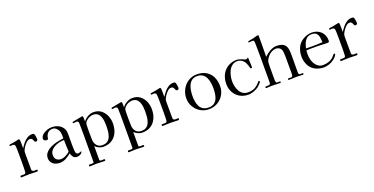

<svg xmlns="http://www.w3.org/2000/svg" viewBox="-27 -1697 5487 2816"><g transform="rotate(-20 2716.5 -288.5)"><path d="M435 -445Q435 -435 427.5 -426.5Q420 -418 409 -418Q394 -418 387.5 -428Q381 -438 376.5 -451Q372 -464 363 -474Q354 -484 333 -484Q329 -484 325.5 -484Q322 -484 318 -483Q301 -480 281 -462Q261 -444 242.5 -419.5Q224 -395 212 -371Q200 -347 199 -331Q198 -315 198 -299.5Q198 -284 198 -269Q198 -215 198.5 -161Q199 -107 199 -54Q199 -39 211.5 -32.5Q224 -26 237 -26Q247 -26 257 -27Q267 -28 277 -28Q282 -28 284 -23.5Q286 -19 286 -15Q286 1 270 1Q240 1 210 -0.5Q180 -2 150 -2Q119 -2 87.5 0Q56 2 24 2Q20 2 18.5 -4Q17 -10 17 -14Q17 -24 25 -25Q36 -27 48 -26Q60 -25 70 -25Q85 -25 94.5 -31.5Q104 -38 105 -54Q107 -86 107.5 -119Q108 -152 108 -185V-282Q107 -325 107.5 -367.5Q108 -410 104 -452Q103 -472 93 -480.5Q83 -489 63 -489Q55 -489 46.5 -487.5Q38 -486 29 -486Q21 -486 21 -498Q21 -505 28 -508Q38 -511 49 -512.5Q60 -514 70 -515Q97 -520 124 -525Q151 -530 178 -537Q187 -534 191 -526Q193 -522 194 -504Q195 -486 195 -462.5Q195 -439 195 -418.5Q195 -398 195 -390Q217 -425 245 -460Q273 -495 309 -518Q345 -541 390 -541Q414 -541 421 -526Q428 -511 430 -491Q432 -480 433.5 -468Q435 -456 435 -445Z M806 -117Q802 -162 801.5 -207.5Q801 -253 800 -299H786Q755 -299 717.5 -289.5Q680 -280 646 -261Q612 -242 590.5 -213.5Q569 -185 569 -148Q569 -100 596 -75.5Q623 -51 669 -51Q691 -51 717 -61.5Q743 -72 767 -87Q791 -102 806 -117ZM981 -53Q981 -49 980 -47Q970 -25 946.5 -13.5Q923 -2 900 -2Q858 -2 839.5 -26.5Q821 -51 810 -87Q772 -52 726 -28.5Q680 -5 627 -5Q590 -5 557.5 -19.5Q525 -34 505 -62Q485 -90 485 -130Q485 -172 506.5 -202.5Q528 -233 561.5 -254.5Q595 -276 633.5 -289.5Q672 -303 706 -310Q729 -315 753 -319Q777 -323 800 -327Q800 -355 797.5 -392Q795 -429 782 -453Q769 -476 747 -494Q725 -512 698 -512Q652 -512 626 -488Q600 -464 589 -420Q588 -415 587.5 -409.5Q587 -404 586 -399Q585 -393 578.5 -388.5Q572 -384 565 -384Q546 -384 530.5 -393Q515 -402 515 -423Q515 -435 519 -444Q532 -475 561 -495.5Q590 -516 625.5 -527Q661 -538 692 -538Q746 -538 790 -518Q834 -498 860.5 -459.5Q887 -421 887 -363Q887 -298 886.5 -232Q886 -166 890 -100Q891 -78 899 -61.5Q907 -45 932 -45Q945 -45 959.5 -51.5Q974 -58 978 -58Q981 -58 981 -53Z M1455 -286Q1455 -320 1451 -357.5Q1447 -395 1434 -428Q1421 -461 1395 -481.5Q1369 -502 1324 -502Q1297 -502 1266.5 -488.5Q1236 -475 1213.5 -452Q1191 -429 1188 -399Q1186 -368 1186 -336Q1186 -304 1186 -272Q1186 -244 1186.5 -215.5Q1187 -187 1188 -158Q1191 -107 1221 -71.5Q1251 -36 1306 -36Q1358 -36 1388 -59.5Q1418 -83 1432.5 -121Q1447 -159 1451 -202.5Q1455 -246 1455 -286ZM1558 -285Q1558 -207 1530 -144Q1502 -81 1446.5 -44.5Q1391 -8 1308 -8Q1276 -8 1242.5 -24.5Q1209 -41 1186 -63V150Q1186 164 1197.5 166Q1209 168 1219 168Q1228 168 1237 167Q1246 166 1255 166Q1268 166 1268 179Q1268 194 1253 194Q1222 194 1191 192Q1160 190 1129 190Q1103 190 1077.5 192Q1052 194 1026 194Q1019 194 1017.5 189Q1016 184 1016 180Q1016 166 1030 166Q1038 166 1046 166.5Q1054 167 1062 167Q1069 167 1082.5 165Q1096 163 1096 153Q1096 49 1096.5 -56Q1097 -161 1097 -265Q1097 -312 1096.5 -358Q1096 -404 1095 -450Q1094 -472 1087 -480.5Q1080 -489 1057 -489Q1047 -489 1037 -486.5Q1027 -484 1017 -484Q1006 -484 1006 -494Q1006 -503 1015 -506Q1017 -507 1033 -510Q1049 -513 1071.5 -517.5Q1094 -522 1116 -526Q1138 -530 1153 -533Q1168 -536 1169 -536Q1177 -536 1180 -526Q1182 -520 1182.5 -504.5Q1183 -489 1183 -473.5Q1183 -458 1183 -450Q1211 -487 1254.5 -511.5Q1298 -536 1345 -536Q1414 -536 1461.5 -499.5Q1509 -463 1533.5 -405.5Q1558 -348 1558 -285Z M2063 -286Q2063 -320 2059 -357.5Q2055 -395 2042 -428Q2029 -461 2003 -481.5Q1977 -502 1932 -502Q1905 -502 1874.5 -488.5Q1844 -475 1821.5 -452Q1799 -429 1796 -399Q1794 -368 1794 -336Q1794 -304 1794 -272Q1794 -244 1794.5 -215.5Q1795 -187 1796 -158Q1799 -107 1829 -71.5Q1859 -36 1914 -36Q1966 -36 1996 -59.5Q2026 -83 2040.5 -121Q2055 -159 2059 -202.5Q2063 -246 2063 -286ZM2166 -285Q2166 -207 2138 -144Q2110 -81 2054.5 -44.5Q1999 -8 1916 -8Q1884 -8 1850.5 -24.5Q1817 -41 1794 -63V150Q1794 164 1805.5 166Q1817 168 1827 168Q1836 168 1845 167Q1854 166 1863 166Q1876 166 1876 179Q1876 194 1861 194Q1830 194 1799 192Q1768 190 1737 190Q1711 190 1685.5 192Q1660 194 1634 194Q1627 194 1625.5 189Q1624 184 1624 180Q1624 166 1638 166Q1646 166 1654 166.5Q1662 167 1670 167Q1677 167 1690.5 165Q1704 163 1704 153Q1704 49 1704.5 -56Q1705 -161 1705 -265Q1705 -312 1704.5 -358Q1704 -404 1703 -450Q1702 -472 1695 -480.5Q1688 -489 1665 -489Q1655 -489 1645 -486.5Q1635 -484 1625 -484Q1614 -484 1614 -494Q1614 -503 1623 -506Q1625 -507 1641 -510Q1657 -513 1679.5 -517.5Q1702 -522 1724 -526Q1746 -530 1761 -533Q1776 -536 1777 -536Q1785 -536 1788 -526Q1790 -520 1790.5 -504.5Q1791 -489 1791 -473.5Q1791 -458 1791 -450Q1819 -487 1862.5 -511.5Q1906 -536 1953 -536Q2022 -536 2069.5 -499.5Q2117 -463 2141.5 -405.5Q2166 -348 2166 -285Z M2639 -445Q2639 -435 2631.5 -426.5Q2624 -418 2613 -418Q2598 -418 2591.5 -428Q2585 -438 2580.5 -451Q2576 -464 2567 -474Q2558 -484 2537 -484Q2533 -484 2529.5 -484Q2526 -484 2522 -483Q2505 -480 2485 -462Q2465 -444 2446.5 -419.5Q2428 -395 2416 -371Q2404 -347 2403 -331Q2402 -315 2402 -299.5Q2402 -284 2402 -269Q2402 -215 2402.5 -161Q2403 -107 2403 -54Q2403 -39 2415.5 -32.5Q2428 -26 2441 -26Q2451 -26 2461 -27Q2471 -28 2481 -28Q2486 -28 2488 -23.5Q2490 -19 2490 -15Q2490 1 2474 1Q2444 1 2414 -0.5Q2384 -2 2354 -2Q2323 -2 2291.5 0Q2260 2 2228 2Q2224 2 2222.5 -4Q2221 -10 2221 -14Q2221 -24 2229 -25Q2240 -27 2252 -26Q2264 -25 2274 -25Q2289 -25 2298.5 -31.5Q2308 -38 2309 -54Q2311 -86 2311.5 -119Q2312 -152 2312 -185V-282Q2311 -325 2311.5 -367.5Q2312 -410 2308 -452Q2307 -472 2297 -480.5Q2287 -489 2267 -489Q2259 -489 2250.5 -487.5Q2242 -486 2233 -486Q2225 -486 2225 -498Q2225 -505 2232 -508Q2242 -511 2253 -512.5Q2264 -514 2274 -515Q2301 -520 2328 -525Q2355 -530 2382 -537Q2391 -534 2395 -526Q2397 -522 2398 -504Q2399 -486 2399 -462.5Q2399 -439 2399 -418.5Q2399 -398 2399 -390Q2421 -425 2449 -460Q2477 -495 2513 -518Q2549 -541 2594 -541Q2618 -541 2625 -526Q2632 -511 2634 -491Q2636 -480 2637.5 -468Q2639 -456 2639 -445Z M3119 -264Q3119 -307 3112.5 -350.5Q3106 -394 3088.5 -431Q3071 -468 3038 -490.5Q3005 -513 2952 -513Q2902 -513 2870.5 -489Q2839 -465 2821.5 -427Q2804 -389 2797.5 -345Q2791 -301 2791 -262Q2791 -219 2797.5 -176Q2804 -133 2822 -98.5Q2840 -64 2873.5 -43Q2907 -22 2960 -22Q3012 -22 3043.5 -44Q3075 -66 3091.5 -102Q3108 -138 3113.5 -180.5Q3119 -223 3119 -264ZM3222 -261Q3222 -186 3186.5 -126Q3151 -66 3090.5 -31Q3030 4 2955 4Q2882 4 2823 -31.5Q2764 -67 2729 -126.5Q2694 -186 2694 -259Q2694 -334 2728 -397.5Q2762 -461 2821.5 -500Q2881 -539 2959 -539Q3043 -539 3102 -503.5Q3161 -468 3191.5 -405.5Q3222 -343 3222 -261Z M3793 -124Q3793 -117 3782 -104.5Q3771 -92 3766 -87Q3757 -78 3748 -69Q3739 -60 3728 -52Q3697 -30 3654 -14.5Q3611 1 3573 1Q3497 1 3439.5 -32.5Q3382 -66 3349.5 -124.5Q3317 -183 3317 -258Q3317 -332 3347 -397Q3377 -462 3442 -502Q3470 -519 3504.5 -529Q3539 -539 3571 -539Q3596 -539 3619.5 -533Q3643 -527 3665 -517Q3678 -511 3690 -505Q3702 -499 3716 -499Q3728 -499 3735.5 -506.5Q3743 -514 3747 -514Q3750 -514 3750 -510Q3752 -498 3751.5 -486Q3751 -474 3752 -463Q3753 -441 3754 -419Q3755 -397 3756 -375V-372Q3757 -361 3754 -355Q3751 -349 3738 -349Q3731 -349 3728.5 -357Q3726 -365 3724 -371Q3717 -400 3703 -433Q3689 -466 3665 -486Q3650 -500 3627.5 -509Q3605 -518 3585 -518Q3537 -518 3503.5 -493.5Q3470 -469 3450 -430.5Q3430 -392 3420.5 -348Q3411 -304 3411 -265Q3411 -226 3420 -185.5Q3429 -145 3448.5 -110Q3468 -75 3500.5 -54Q3533 -33 3579 -33Q3643 -33 3686 -56.5Q3729 -80 3769 -129Q3773 -136 3780 -136Q3793 -136 3793 -124Z M4434 -11Q4434 -6 4429 -3.5Q4424 -1 4419 -1Q4394 -1 4368.5 -2.5Q4343 -4 4317 -4Q4288 -4 4258.5 -2Q4229 0 4200 0Q4195 0 4193.5 -6.5Q4192 -13 4192 -17Q4192 -24 4199 -24Q4210 -24 4220.5 -23.5Q4231 -23 4241 -23Q4254 -23 4261.5 -31.5Q4269 -40 4270 -52Q4272 -77 4271.5 -102Q4271 -127 4271 -151Q4271 -181 4271 -210.5Q4271 -240 4271 -270Q4271 -300 4271 -330Q4271 -360 4269 -390Q4268 -403 4266.5 -415.5Q4265 -428 4261 -440Q4251 -467 4228.5 -481.5Q4206 -496 4177 -496Q4143 -496 4110 -478.5Q4077 -461 4055 -435Q4031 -407 4020 -386Q4009 -365 4006.5 -342Q4004 -319 4004 -282V-106Q4004 -95 4003.5 -75Q4003 -55 4008.5 -39Q4014 -23 4031 -23Q4041 -23 4050 -24Q4059 -25 4069 -25Q4078 -25 4078 -15Q4078 -10 4076.5 -5.5Q4075 -1 4069 -1Q4035 -1 3999.5 -2.5Q3964 -4 3929 -4Q3897 -4 3864 -1Q3860 -1 3857 -0.5Q3854 0 3850 0Q3845 0 3842.5 -5.5Q3840 -11 3840 -15Q3840 -26 3851 -26Q3857 -26 3863 -25.5Q3869 -25 3876 -25Q3890 -25 3905.5 -29.5Q3921 -34 3922 -52Q3924 -85 3923.5 -118Q3923 -151 3923 -183Q3923 -245 3923.5 -306Q3924 -367 3924 -428Q3924 -492 3923 -555.5Q3922 -619 3921 -683Q3921 -694 3917 -707.5Q3913 -721 3899 -721Q3885 -721 3870 -719Q3855 -717 3840 -717Q3831 -717 3831 -725Q3831 -734 3840 -737Q3860 -742 3879.5 -745Q3899 -748 3918 -752Q3935 -756 3958.5 -763.5Q3982 -771 3998 -771Q4004 -771 4005 -767.5Q4006 -764 4006 -759Q4006 -677 4006 -595Q4006 -513 4004 -431Q4026 -454 4057.5 -477Q4089 -500 4125 -515.5Q4161 -531 4193 -531Q4258 -531 4295 -512Q4332 -493 4347 -453.5Q4362 -414 4362 -351Q4362 -276 4361.5 -201.5Q4361 -127 4361 -52Q4361 -36 4369.5 -29.5Q4378 -23 4394 -23Q4401 -23 4407.5 -24Q4414 -25 4421 -25Q4426 -25 4430 -20.5Q4434 -16 4434 -11Z M4852 -351Q4851 -392 4845 -429.5Q4839 -467 4816 -491.5Q4793 -516 4741 -516Q4694 -516 4664.5 -490.5Q4635 -465 4619 -426.5Q4603 -388 4595 -348Q4620 -347 4644 -346.5Q4668 -346 4692 -346Q4732 -346 4772 -347.5Q4812 -349 4852 -351ZM4967 -122Q4967 -117 4965 -116Q4962 -106 4950.5 -92Q4939 -78 4925 -65.5Q4911 -53 4902 -47Q4869 -24 4827.5 -10Q4786 4 4745 4Q4711 4 4669.5 -7Q4628 -18 4599 -37Q4543 -74 4517 -134Q4491 -194 4491 -259Q4491 -333 4520 -396Q4549 -459 4613 -498Q4642 -515 4678 -526.5Q4714 -538 4747 -538Q4806 -538 4851 -514Q4896 -490 4921.5 -446.5Q4947 -403 4947 -343Q4947 -326 4939.5 -321Q4932 -316 4917 -316Q4897 -316 4877 -317Q4857 -318 4837 -319Q4809 -321 4781.5 -321Q4754 -321 4726 -321Q4692 -321 4658 -321Q4624 -321 4590 -319Q4589 -303 4588 -288Q4587 -273 4587 -257Q4587 -220 4596 -180.5Q4605 -141 4625 -107.5Q4645 -74 4676 -53.5Q4707 -33 4751 -33Q4796 -33 4837 -47Q4878 -61 4912 -92Q4921 -101 4928.5 -111.5Q4936 -122 4945 -130Q4950 -135 4956 -135Q4961 -135 4964 -131Q4967 -127 4967 -122Z M5424 -445Q5424 -435 5416.5 -426.5Q5409 -418 5398 -418Q5383 -418 5376.5 -428Q5370 -438 5365.5 -451Q5361 -464 5352 -474Q5343 -484 5322 -484Q5318 -484 5314.5 -484Q5311 -484 5307 -483Q5290 -480 5270 -462Q5250 -444 5231.5 -419.5Q5213 -395 5201 -371Q5189 -347 5188 -331Q5187 -315 5187 -299.5Q5187 -284 5187 -269Q5187 -215 5187.5 -161Q5188 -107 5188 -54Q5188 -39 5200.5 -32.5Q5213 -26 5226 -26Q5236 -26 5246 -27Q5256 -28 5266 -28Q5271 -28 5273 -23.5Q5275 -19 5275 -15Q5275 1 5259 1Q5229 1 5199 -0.5Q5169 -2 5139 -2Q5108 -2 5076.5 0Q5045 2 5013 2Q5009 2 5007.5 -4Q5006 -10 5006 -14Q5006 -24 5014 -25Q5025 -27 5037 -26Q5049 -25 5059 -25Q5074 -25 5083.5 -31.5Q5093 -38 5094 -54Q5096 -86 5096.5 -119Q5097 -152 5097 -185V-282Q5096 -325 5096.5 -367.5Q5097 -410 5093 -452Q5092 -472 5082 -480.5Q5072 -489 5052 -489Q5044 -489 5035.5 -487.5Q5027 -486 5018 -486Q5010 -486 5010 -498Q5010 -505 5017 -508Q5027 -511 5038 -512.5Q5049 -514 5059 -515Q5086 -520 5113 -525Q5140 -530 5167 -537Q5176 -534 5180 -526Q5182 -522 5183 -504Q5184 -486 5184 -462.5Q5184 -439 5184 -418.5Q5184 -398 5184 -390Q5206 -425 5234 -460Q5262 -495 5298 -518Q5334 -541 5379 -541Q5403 -541 5410 -526Q5417 -511 5419 -491Q5421 -480 5422.5 -468Q5424 -456 5424 -445Z"/></g></svg>

Font: Kaisei Opti
Style: Regular
Weight: 400
Designer: Font-Kai, 金井和夫
Foundry: KAZUO KANAI
Version: Version 5.003